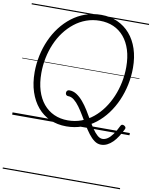

<svg xmlns="http://www.w3.org/2000/svg" viewBox="-143 -1096 1327 1678"><g transform="rotate(10 520.5 -257.5)"><path d="M809 124Q778 124 750.5 104Q723 84 698 51Q673 18 649.5 -21Q626 -60 603 -99Q580 -138 556 -171Q532 -204 507 -224Q482 -244 455 -244Q442 -244 436 -251.5Q430 -259 430 -269.5Q430 -280 436.5 -288Q443 -296 456 -296Q491 -296 521.5 -276Q552 -256 579.5 -223.5Q607 -191 631.5 -151.5Q656 -112 678.5 -72.5Q701 -33 723 -0.5Q745 32 767.5 52Q790 72 813 72Q836 72 858.5 57Q881 42 903.5 11Q926 -20 949 -68Q955 -79 964 -80Q973 -81 984 -74Q993 -68 995 -60Q997 -52 991 -42Q974 -8 954.5 22.5Q935 53 912.5 75.5Q890 98 864 111Q838 124 809 124ZM483 19Q403 19 338 -10Q273 -39 226.5 -94Q180 -149 154.5 -226Q129 -303 129 -400Q129 -475 144.5 -548Q160 -621 189.5 -687.5Q219 -754 261.5 -809.5Q304 -865 358 -906.5Q412 -948 477 -971Q542 -994 617 -994Q697 -994 761.5 -965Q826 -936 872.5 -882.5Q919 -829 944 -753.5Q969 -678 969 -585Q969 -509 953.5 -435Q938 -361 908.5 -293.5Q879 -226 836.5 -169Q794 -112 740 -70Q686 -28 621.5 -4.5Q557 19 483 19ZM487 -35Q551 -35 607 -56Q663 -77 710 -115.5Q757 -154 794 -205.5Q831 -257 857 -318.5Q883 -380 896.5 -447Q910 -514 910 -582Q910 -667 889 -733.5Q868 -800 829 -846.5Q790 -893 735.5 -917Q681 -941 613 -941Q550 -941 493.5 -920.5Q437 -900 389.5 -862.5Q342 -825 304.5 -775Q267 -725 241 -664.5Q215 -604 201.5 -537.5Q188 -471 188 -402Q188 -316 209 -248Q230 -180 269.5 -132.5Q309 -85 364 -60Q419 -35 487 -35ZM0 469H1041V479H0ZM0 -20H1041V0H0ZM0 -505H1041V-500H0ZM0 -989H1041V-979H0Z"/></g></svg>

Font: Playwrite DE VA Guides
Style: Regular
Weight: 400
Designer: Veronika Burian, José Scaglione
Foundry: TypeTogether
Version: Version 1.003